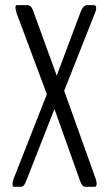

<svg xmlns="http://www.w3.org/2000/svg" viewBox="-20 -722 420 742"><path d="M33.7 0Q28.3 0 28.3 -10.7Q28.3 -20.5 32.7 -31.2L161.1 -357.9L44.4 -670.4Q39.6 -689 39.6 -691.9Q39.6 -702.1 44.9 -702.1H85.9Q92.8 -702.1 98.4 -697.3Q104 -692.4 108.9 -678.2L199.2 -429.7L292.5 -678.2Q302.2 -702.1 316.4 -702.1H343.8Q351.6 -702.1 351.6 -690.4Q351.6 -682.6 348.6 -675.8L228 -371.1L349.6 -31.7Q353.5 -20 353.5 -12.7Q353.5 0 345.7 0H311.5Q304.7 0 299.3 -4.9Q293.9 -9.8 289.1 -23.9L190.4 -300.8L81.5 -23.4Q76.2 -9.8 71.3 -4.9Q66.4 0 59.6 0Z"/></svg>

Font: BenchNine Light
Style: Regular
Weight: 300
Version: Version 1 ; ttfautohint (v0.92.18-e454-dirty) -l 8 -r 50 -G 